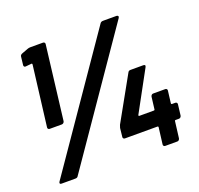

<svg xmlns="http://www.w3.org/2000/svg" viewBox="-123 -834 1001 968"><g transform="rotate(-20 378.0 -350.0)"><path d="M134 -700H203Q208 -700 211 -696.5Q214 -693 213 -688L165 -292Q164 -287 160 -283.5Q156 -280 151 -280H86Q81 -280 78 -283.5Q75 -287 76 -292L116 -615Q116 -620 112 -620L80 -617H78Q74 -617 71.5 -620.5Q69 -624 70 -629L75 -672Q76 -681 87 -685L119 -697Q127 -700 134 -700ZM525 -700H597Q603 -700 605.5 -696Q608 -692 604 -686L137 -8Q133 0 122 0H49Q39 0 39 -6Q39 -10 42 -14L509 -692Q514 -700 525 -700ZM736 -175 729 -117Q728 -112 724.5 -108.5Q721 -105 716 -105H698Q693 -105 693 -100L682 -12Q681 -7 677.5 -3.5Q674 0 669 0H604Q599 0 596 -3.5Q593 -7 594 -12L605 -100Q605 -105 600 -105H426Q421 -105 418 -108.5Q415 -112 416 -117L421 -163Q423 -171 426 -178L556 -411Q560 -420 570 -420H639Q646 -420 648 -416.5Q650 -413 646 -406L530 -193Q529 -191 529.5 -189Q530 -187 532 -187H610Q616 -187 616 -192L624 -257Q625 -262 628.5 -265.5Q632 -269 637 -269H702Q707 -269 710 -265.5Q713 -262 712 -257L704 -192Q704 -187 708 -187H726Q731 -187 734 -183.5Q737 -180 736 -175Z"/></g></svg>

Font: Barlow
Style: Bold Italic
Weight: 700
Italic angle: -7°
Designer: Jeremy Tribby
Foundry: Tribby Type
Version: Version 1.422